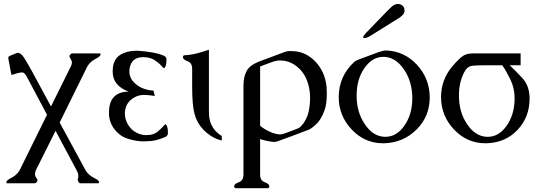

<svg xmlns="http://www.w3.org/2000/svg" viewBox="-20 -716 2764 985"><path d="M343.3 -375Q349.1 -386.2 349.1 -397V-398.4Q348.1 -404.3 338.9 -419.9Q336.4 -423.8 336.4 -427.2Q336.4 -429.7 337.4 -432.1Q339.8 -436.5 343.8 -439Q346.7 -441.9 350.6 -441.9H492.2Q495.1 -441.9 496.1 -439V-437.5Q496.1 -435.1 494.6 -432.1Q491.7 -427.7 488.8 -425.3Q482.4 -420.4 473.4 -415.8Q464.4 -411.1 454.6 -404.3Q434.6 -389.2 426.8 -372.6L286.1 -87.4L417.5 154.8Q426.8 172.4 443.4 184.6Q450.7 190.4 458.3 194.3Q465.8 198.2 472.2 202.1Q483.4 207.5 486.8 214.4Q487.3 215.3 488.8 219.2Q488.8 220.7 488.3 221.2Q487.3 224.1 483.9 224.1H391.1Q385.7 224.1 380.9 214.4Q380.4 212.9 379.4 210.9Q378.9 209 378.9 205.6Q378.9 201.2 380.4 197Q381.8 192.9 381.8 187Q381.8 179.2 379.4 171.9Q376.5 163.1 371.6 154.8L265.1 -44.9L164.1 157.2Q159.7 166.5 159.7 176.8V180.7Q159.7 188.5 169.9 202.1Q172.4 205.6 172.4 209Q172.4 211.4 170.9 214.4Q168.9 218.3 165 221.2Q161.1 224.1 158.2 224.1H16.1Q12.7 224.1 12.2 221.2Q12.2 218.3 14.2 214.4Q15.1 210.9 20 207.5Q25.9 202.6 34.9 198.2Q43.9 193.8 54.2 186.5Q72.8 172.4 82 154.8L221.2 -127.4L117.2 -322.8Q105.5 -344.7 93.3 -344.7Q81.1 -344.2 62 -338.4L38.6 -331.5L23.4 -411.6Q22.5 -415 22.5 -418Q22.5 -425.8 28.8 -428.7L64.5 -443.4Q67.9 -444.8 71.8 -444.8Q86.4 -444.8 102.1 -421.9Q121.1 -392.6 146 -346.7L241.7 -169.9Z M716.8 9.3Q686 9.3 649.4 -0.2Q612.8 -9.8 592.3 -27.3Q539.6 -70.8 539.1 -134.8V-138.7Q539.1 -245.1 640.6 -246.1Q558.6 -275.4 558.1 -347.7V-350.6Q558.1 -411.1 597.7 -435.1Q631.3 -455.6 678.7 -455.6Q687.5 -455.6 696.3 -455.1Q731.4 -452.1 763.4 -446.5Q795.4 -440.9 819.3 -430.7Q832.5 -425.3 834 -413.6V-408.7Q834 -389.6 830.6 -379.9Q825.7 -366.7 820.8 -366.7Q818.8 -366.7 816.9 -368.7Q813.5 -372.6 805.7 -381.3Q792 -395.5 771.2 -408.7Q750.5 -421.9 716.3 -422.9H714.8Q678.7 -422.9 660.2 -401.4Q644 -381.3 643.6 -349.1Q643.6 -307.6 685.5 -277.8Q719.2 -253.9 767.6 -251L773.9 -223.6Q749.5 -228 722.2 -229H718.8Q692.9 -229 672.4 -217.8Q635.7 -198.7 625 -163.6Q620.6 -148.4 620.6 -133.3Q620.6 -113.3 628.9 -92.8Q647.9 -47.4 691.4 -30.3Q708.5 -23.4 726.1 -22.9H731.9Q767.6 -22.9 788.6 -40.5Q810.5 -59.1 824.2 -75.2Q826.7 -78.1 829.1 -78.1Q835 -78.1 839.8 -57.6Q841.3 -49.3 841.3 -36.6V-29.8Q839.8 -18.6 826.7 -12.7Q802.7 -2.4 780 3.2Q757.3 8.8 716.8 9.3Z M1051.8 -150.4Q1051.8 -113.8 1057.6 -94.7Q1072.8 -44.9 1117.7 -18.6V4.9Q1064.9 -7.3 1021.5 -52.7Q990.7 -85 978.3 -130.4Q965.8 -175.8 965.8 -270V-362.8Q965.8 -393.6 942.1 -402.1Q918.5 -410.6 918.5 -422.4Q918.5 -432.6 928.2 -432.6Q959.5 -434.1 990.2 -442.1Q1021 -450.2 1051.8 -460.9Z M1314.5 180.2Q1314.5 210.4 1338.1 219Q1361.8 227.5 1361.8 239.7Q1361.8 249.5 1352.1 249.5H1191.4Q1181.2 249.5 1181.2 239.7Q1181.2 227.5 1205.1 219Q1229 210.4 1229 180.2V-275.9Q1229 -319.8 1244.1 -349.9Q1259.3 -379.9 1306.6 -399.4L1314.5 -402.3L1439 -448.7Q1453.1 -454.1 1463.9 -454.1Q1476.1 -454.1 1483.4 -453.6Q1549.8 -451.2 1599.6 -398.4Q1647.9 -345.7 1655.3 -271Q1656.7 -252.4 1656.7 -234.9Q1656.7 -208.5 1653.3 -184.6Q1647.5 -144 1622.6 -104Q1609.9 -83 1580.6 -60.5Q1569.8 -52.2 1556.6 -47.9Q1518.6 -33.2 1480.5 -19Q1442.4 -4.9 1404.3 8.8Q1394.5 12.2 1386.2 12.2Q1357.9 10.7 1314.5 -2.4ZM1314.5 -375V-70.8Q1334.5 -53.7 1363.5 -40.5Q1392.6 -27.3 1416 -26.4Q1426.3 -26.4 1437 -30.3Q1453.6 -36.1 1470.5 -42.5Q1487.3 -48.8 1504.9 -55.7Q1515.6 -59.1 1523.9 -67.9Q1553.2 -98.6 1563.5 -143.6Q1570.8 -178.2 1570.8 -212.4Q1570.8 -222.7 1570.3 -232.4Q1564.5 -300.8 1533.2 -343.3Q1501 -386.7 1453.6 -400.9Q1435.5 -405.8 1416.5 -405.8Q1410.6 -405.8 1404.8 -405.3Q1395 -403.8 1379.9 -399.4Q1370.1 -395.5 1349.9 -388.2Q1329.6 -380.9 1314.5 -375Z M1962.4 -457Q2054.7 -453.1 2118.9 -383.8Q2183.1 -314.5 2184.6 -219.2V-216.3Q2184.6 -119.1 2117.7 -52.2Q2049.3 16.1 1951.2 19H1944.8Q1852.5 19 1786.1 -49.8Q1717.8 -120.6 1717.8 -217.8V-219.2Q1718.3 -324.7 1796.4 -397.5Q1805.7 -405.8 1823.5 -412.1Q1841.3 -418.5 1876.5 -431.6Q1897 -439.5 1922.4 -448.7Q1946.3 -457 1960.9 -457ZM1881.8 -533.2Q1861.3 -520.5 1849.6 -520.5Q1848.1 -520.5 1846.7 -521Q1842.8 -521.5 1842.8 -524.4Q1842.8 -531.2 1859.4 -548.8L1916 -607.4Q1927.7 -619.1 1958.3 -651.1Q1988.8 -683.1 2000.5 -689.9Q2010.3 -695.8 2020.5 -695.8Q2028.3 -695.8 2036.6 -692.4Q2055.2 -684.6 2055.2 -661.6Q2055.2 -648.4 2045.2 -638.4Q2035.2 -628.4 2025.4 -622.6ZM1952.6 -424.3H1946.8Q1891.1 -424.3 1851.6 -369.6Q1809.6 -311.5 1809.6 -226.6V-224.6Q1809.6 -141.1 1851.1 -79.6Q1892.6 -17.1 1951.7 -14.2H1958Q2013.2 -14.2 2052.7 -68.8Q2094.7 -126.5 2095.2 -211.4Q2095.2 -296.4 2053.2 -358.6Q2011.2 -420.9 1952.6 -424.3Z M2472.7 -381.3Q2414.1 -381.3 2395.3 -377Q2376.5 -372.6 2362.8 -347.7Q2334.5 -295.9 2334.5 -226.6V-224.6Q2334.5 -141.1 2376 -79.6Q2417.5 -17.1 2476.6 -14.2H2482.9Q2538.1 -14.2 2577.6 -68.8Q2619.6 -126.5 2620.1 -211.4Q2620.1 -264.2 2597.9 -309.3Q2575.7 -354.5 2556.6 -381.3ZM2650.9 -441.9V-381.3H2594.7Q2624 -354 2659.4 -315.9Q2694.8 -277.8 2696.8 -217.3V-210Q2696.8 -116.2 2636.7 -51.3Q2574.2 16.1 2476.1 19H2469.7Q2377.4 19 2311 -49.8Q2242.7 -120.6 2242.7 -217.8V-219.2Q2243.2 -304.2 2296.4 -370.6Q2315.9 -395 2341.3 -418.5Q2366.7 -441.9 2401.4 -441.9Z"/></svg>

Font: Caudex
Style: Regular
Weight: 400
Version: Version 1.01